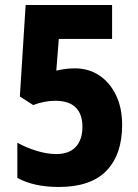

<svg xmlns="http://www.w3.org/2000/svg" viewBox="-20 -734 550 764"><path d="M278 -462Q333 -462 375 -434Q417 -406 441.5 -355.5Q466 -305 466 -237Q466 -119 403.5 -54.5Q341 10 214 10Q115 10 49 -26V-166Q83 -147 125 -134Q167 -121 204 -121Q255 -121 281.5 -149.5Q308 -178 308 -230Q308 -280 281 -306.5Q254 -333 200 -333Q178 -333 155.5 -328.5Q133 -324 112 -316L59 -350L82 -714H426V-579H214L204 -453Q242 -462 278 -462Z"/></svg>

Font: Noto Sans Ethiopic Condensed ExtraBold
Style: Regular
Weight: 800
Width: 3
Designer: Monotype Design Team
Foundry: Monotype Imaging Inc.
Version: Version 2.102; ttfautohint (v1.8.4.7-5d5b)